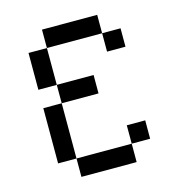

<svg xmlns="http://www.w3.org/2000/svg" viewBox="-108 -821 851 916"><g transform="rotate(-15 318.0 -363.5)"><path d="M454.5 -727.3H181.8V-636.4H454.5ZM454.5 -636.4V-545.5H545.5V-636.4ZM90.9 -636.4V-454.5H181.8V-636.4ZM90.9 -363.6V-90.9H181.8V-363.6ZM181.8 -90.9V0H454.5V-90.9ZM454.5 -181.8V-90.9H545.5V-181.8ZM181.8 -454.5V-363.6H363.6V-454.5Z"/></g></svg>

Font: Departure Mono
Style: Regular
Weight: 400
Monospace: yes
Designer: Helena Zhang
Version: Version 1.500;Glyphs 3.3.1 (3343)